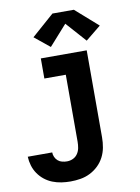

<svg xmlns="http://www.w3.org/2000/svg" viewBox="-119 -837 823 1129"><g transform="rotate(-10 293.0 -272.5)"><path d="M209 223Q182 223 155 219Q128 215 102.5 205Q77 195 55.5 178Q34 161 18.5 138.5Q3 116 -5 89.5Q-13 63 -14 36H132Q132 50 138 63.5Q144 77 155 86.5Q166 96 180.5 99.5Q195 103 209 103Q228 103 245 95Q262 87 272.5 71.5Q283 56 286.5 37.5Q290 19 290 0V-400H162V-520H436V0Q436 30 430.5 60Q425 90 411 117Q397 144 375 165Q353 186 326 199.5Q299 213 269 218Q239 223 209 223ZM232 -576 141 -650 275 -768H403L537 -650L446 -576L339 -696Z"/></g></svg>

Font: Iosevka Custom Heavy Extended
Style: Regular
Weight: 900
Width: 7
Monospace: yes
Designer: Belleve Invis
Foundry: Belleve Invis
Version: Version 11.2.4; ttfautohint (v1.8.4)